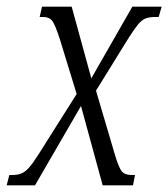

<svg xmlns="http://www.w3.org/2000/svg" viewBox="-59 -556 505 576"><path d="M-39 0 -31 -31H-23Q-6 -31 5 -35.5Q16 -40 27.5 -52.5Q39 -65 56 -92L171 -274L121 -437Q107 -481 98 -493Q89 -505 71 -505H60L67 -536H156L215 -321L338 -536H426L417 -505H406Q389 -505 377.5 -500.5Q366 -496 355 -482.5Q344 -469 328 -444L229 -284L286 -91Q297 -54 306 -42.5Q315 -31 336 -31H346L340 0H249L184 -238L46 0Z"/></svg>

Font: Noto Serif ExtraCondensed Light
Style: Italic
Weight: 300
Width: 2
Italic angle: -12°
Designer: Monotype Design Team
Foundry: Monotype Imaging Inc.
Version: Version 2.014; ttfautohint (v1.8.4.7-5d5b)